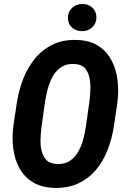

<svg xmlns="http://www.w3.org/2000/svg" viewBox="-20 -918 625 948"><path d="M559.6 -410.6 542 -293Q532.7 -232.9 511.2 -177.5Q489.7 -122.1 454.1 -79.6Q418.5 -37.1 367.7 -12.9Q316.9 11.2 250 9.8Q186 8.3 143.3 -17.6Q100.6 -43.5 76.7 -86.4Q52.7 -129.4 45.7 -182.9Q38.6 -236.3 45.4 -292L63 -410.2Q72.3 -470.7 93.8 -526.6Q115.2 -582.5 151.1 -627Q187 -671.4 238.3 -697Q289.6 -722.7 357.4 -720.7Q422.4 -719.2 464.8 -691.9Q507.3 -664.6 530.8 -619.9Q554.2 -575.2 560.5 -520.8Q566.9 -466.3 559.6 -410.6ZM403.8 -292 420.9 -412.6Q424.3 -437.5 426 -469Q427.7 -500.5 422.4 -530.5Q417 -560.5 399.9 -580.6Q382.8 -600.6 347.2 -602.1Q308.1 -604 282 -586.4Q255.9 -568.8 239.7 -539.3Q223.6 -509.8 215.1 -476.1Q206.5 -442.4 201.7 -411.6L185.1 -291.5Q181.6 -266.1 180.2 -235.4Q178.7 -204.6 184.8 -176Q190.9 -147.5 208.3 -128.7Q225.6 -109.9 261.2 -108.4Q298.8 -106.4 324.2 -123.3Q349.6 -140.1 365.7 -168Q381.8 -195.8 390.6 -228.8Q399.4 -261.7 403.8 -292ZM315.4 -828.6Q314.9 -858.9 335.2 -878.4Q355.5 -897.9 385.7 -898.4Q414.6 -898.9 434.8 -881.1Q455.1 -863.3 456.1 -834Q456.5 -803.2 436.3 -783.9Q416 -764.6 386.2 -764.2Q357.4 -763.7 336.7 -781Q315.9 -798.3 315.4 -828.6Z"/></svg>

Font: Roboto Condensed
Style: Bold Italic
Weight: 700
Italic angle: -12°
Designer: Christian Robertson
Foundry: Google
Version: Version 3.0